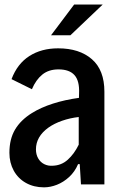

<svg xmlns="http://www.w3.org/2000/svg" viewBox="-20 -804 530 837"><path d="M435.1 -404.3V0H333L327.6 -88.4H320.3Q306.2 -55.2 281.5 -32.5Q256.8 -9.8 228 1.5Q199.2 12.7 171.9 12.7Q127.4 12.7 93 -6.6Q58.6 -25.9 39.8 -60.3Q21 -94.7 21 -137.7Q21 -197.8 45.7 -239.3Q70.3 -280.8 119.6 -311.5Q158.2 -335.4 210.7 -352.3Q263.2 -369.1 324.2 -377.4L324.7 -397Q327.1 -451.2 304.9 -476.3Q282.7 -501.5 234.9 -501.5Q192.4 -501.5 164.6 -479Q136.7 -456.5 119.1 -415L30.3 -459Q55.7 -526.4 108.2 -559.8Q160.6 -593.3 233.4 -593.3Q326.2 -593.3 380.6 -545.9Q435.1 -498.5 435.1 -404.3ZM323.2 -173.3V-293.9Q285.2 -289.6 250.7 -277.6Q216.3 -265.6 190.9 -247.6Q136.7 -208.5 136.7 -152.8Q136.7 -130.4 146.5 -113.5Q156.2 -96.7 172.9 -88.4Q189.5 -80.1 209 -81.5Q247.6 -82.5 275.6 -107.9Q303.7 -133.3 323.2 -173.3ZM303.2 -784.2H427.7L287.1 -650.4H202.6Z"/></svg>

Font: Decalotype Medium
Style: Regular
Weight: 500
Designer: Alfredo Marco Pradil
Foundry: Alfredo Marco Pradil
Version: Version 1.0